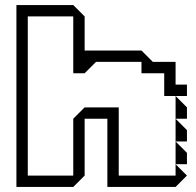

<svg xmlns="http://www.w3.org/2000/svg" viewBox="-20 -740 777 760"><path d="M675 -270V-360L720 -315V-270ZM675 -180V-270L720 -225V-180ZM675 -90V-180L720 -135V-90ZM45 0V-720H270L315 -675V-540H540L585 -495H675V-405H720V-360H630V-450H540V-495H360L315 -450H270V-675H90V-45H270V-270L315 -315H450V-45H675V-90L720 -45L675 0H405V-270H315V-45L270 0Z"/></svg>

Font: Rubik Iso
Style: Regular
Weight: 400
Designer: Hubert and Fischer, NaN
Foundry: Hubert and Fischer, NaN
Version: Version 2.200